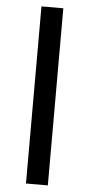

<svg xmlns="http://www.w3.org/2000/svg" viewBox="-58 -744 422 910"><g transform="rotate(5 153.0 -289.5)"><path d="M205.6 -710.9V131.8H101.6V-710.9Z"/></g></svg>

Font: Bert Sans Black
Style: Regular
Weight: 900
Designer: Christian Robertson, Adam Twardoch, & Cristiano Sobral
Foundry: Google
Version: Version 12.135;January 10, 2020;FontCreator 12.0.0.2547 64-b